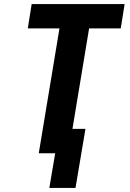

<svg xmlns="http://www.w3.org/2000/svg" viewBox="-20 -755 640 946"><path d="M223 171 252 0H171L273 -615H117L136 -735H594L575 -615H419L337 -120H401L352 171Z"/></svg>

Font: Iosevka Aile Heavy Oblique
Style: Regular
Weight: 900
Italic angle: -9°
Designer: Belleve Invis
Foundry: Belleve Invis
Version: Version 31.1.0; ttfautohint (v1.8.4)